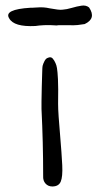

<svg xmlns="http://www.w3.org/2000/svg" viewBox="-20 -643 363 694"><path d="M169 31Q154 31 144.5 20.5Q135 10 136 -7Q136 -69 134.5 -128.5Q133 -188 130 -249Q130 -254 130 -277Q130 -300 131 -329Q132 -358 132.5 -380Q133 -402 134 -405Q136 -413 141 -422.5Q146 -432 153 -434Q164 -439 170.5 -431.5Q177 -424 181 -414Q184 -408 186 -396.5Q188 -385 189.5 -356.5Q191 -328 190 -268Q190 -250 192 -220.5Q194 -191 197 -157.5Q200 -124 202 -94Q204 -64 205 -46Q207 -4 199.5 13.5Q192 31 169 31ZM108 -549Q30 -545 13 -577Q-7 -609 90 -615Q90 -615 96 -615Q102 -615 114 -616Q138 -618 159 -613Q176 -610 187.5 -608.5Q199 -607 206 -608Q221 -609 239.5 -614.5Q258 -620 274.5 -622.5Q291 -625 302 -616Q329 -576 286 -556Q275 -554 260.5 -552.5Q246 -551 228 -552Q209 -552 198.5 -552Q188 -552 185 -551Q159 -553 139.5 -552Q120 -551 108 -549Z"/></svg>

Font: Mynerve
Style: Regular
Weight: 400
Designer: Carolina Short
Foundry: Carolina Short
Version: Version 1.000; ttfautohint (v1.8.4.7-5d5b)